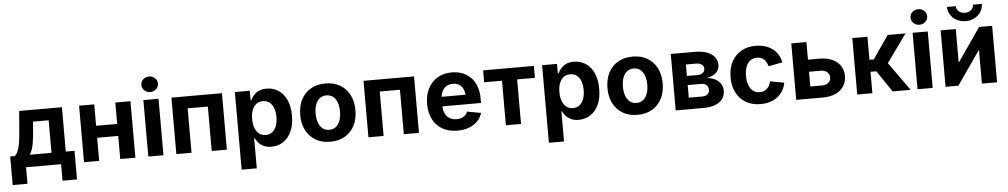

<svg xmlns="http://www.w3.org/2000/svg" viewBox="-46 -1207 9703 1849"><g transform="rotate(-5 4806.0 -282.0)"><path d="M19.5 159.6V-116.9H61.8Q79.5 -128.7 91 -153.1Q102.6 -177.4 109.8 -210.9Q117 -244.4 121.4 -283.7Q125.7 -323.1 129 -364.2L143.7 -545.9H557.1V-116.9H641.2V159.6H501.3V0H162.8V159.6ZM208.9 -116.9H418.9V-431.6H267.8L262.4 -364.2Q256.5 -276.5 244.9 -215.8Q233.3 -155 208.9 -116.9Z M1113.8 -339.3V-222.9H828.4V-339.3ZM869.5 -545.9V0H723V-545.9ZM1219.6 -545.9V0H1073.2V-545.9Z M1344.6 0V-545.9H1491V0ZM1417.8 -617.1Q1384.7 -617.1 1361.1 -639.2Q1337.5 -661.3 1337.5 -692.2Q1337.5 -723.8 1361.1 -745.7Q1384.7 -767.5 1417.8 -767.5Q1451 -767.5 1474.7 -745.7Q1498.3 -723.9 1498.3 -692.3Q1498.3 -661.3 1474.7 -639.2Q1451 -617.1 1417.8 -617.1Z M2104 -545.9V0H1957.6V-429.5H1762.3V0H1615.6V-545.9Z M2228.9 204.1V-545.9H2372.9V-454H2380Q2390.1 -475.8 2408.8 -498.7Q2427.5 -521.5 2458.4 -537.1Q2489.2 -552.7 2535.6 -552.7Q2596.3 -552.7 2646.5 -521.5Q2696.6 -490.2 2726.8 -427.7Q2757 -365.3 2757 -272Q2757 -181.1 2727.7 -118.5Q2698.4 -55.8 2648.1 -23.3Q2597.9 9.1 2534.8 9.1Q2490.4 9.1 2459.6 -6Q2428.8 -21 2409.6 -43.2Q2390.4 -65.4 2380 -87.4H2375.3V204.1ZM2489.7 -108.3Q2528 -108.3 2554 -129.3Q2580 -150.3 2593.4 -187.4Q2606.8 -224.6 2606.8 -272.5Q2606.8 -320.4 2593.5 -357.1Q2580.2 -393.8 2554.2 -414.6Q2528.3 -435.4 2489.7 -435.4Q2452.1 -435.4 2425.8 -415.2Q2399.5 -395.1 2385.9 -358.7Q2372.2 -322.2 2372.2 -272.5Q2372.2 -223.3 2386 -186.4Q2399.7 -149.5 2426.1 -128.9Q2452.5 -108.3 2489.7 -108.3Z M3103.6 10.7Q3021.4 10.7 2961.5 -24.6Q2901.5 -59.9 2869 -123.3Q2836.6 -186.6 2836.6 -270.6Q2836.6 -355.2 2869 -418.7Q2901.5 -482.2 2961.5 -517.4Q3021.4 -552.7 3103.6 -552.7Q3185.9 -552.7 3245.8 -517.4Q3305.6 -482.2 3338.1 -418.7Q3370.5 -355.2 3370.5 -270.6Q3370.5 -186.6 3338.1 -123.3Q3305.6 -59.9 3245.8 -24.6Q3185.9 10.7 3103.6 10.7ZM3103.6 -104.6Q3142.7 -104.6 3169 -126.3Q3195.2 -148.1 3208.4 -185.8Q3221.5 -223.5 3221.5 -271.1Q3221.5 -319.2 3208.4 -356.8Q3195.2 -394.3 3169 -415.9Q3142.7 -437.5 3103.6 -437.5Q3064.4 -437.5 3038.3 -415.9Q3012.1 -394.3 2998.9 -356.9Q2985.8 -319.5 2985.8 -271.1Q2985.8 -223.5 2998.9 -185.8Q3012.1 -148.1 3038.3 -126.3Q3064.4 -104.6 3103.6 -104.6Z M3961 -545.9V0H3814.6V-429.5H3619.2V0H3472.5V-545.9Z M4332.7 10.7Q4249.1 10.7 4188.6 -23.6Q4128.1 -57.8 4095.6 -120.8Q4063.1 -183.8 4063.1 -270.1Q4063.1 -354.4 4095.4 -418Q4127.6 -481.5 4186.6 -517.1Q4245.6 -552.7 4325.4 -552.7Q4378.8 -552.7 4425.3 -535.7Q4471.7 -518.7 4506.8 -484.3Q4541.9 -449.9 4561.6 -398Q4581.3 -346 4581.3 -275.8V-234.7H4123.2V-326.9H4510L4441.6 -302.2Q4441.6 -344.8 4428.5 -376.3Q4415.5 -407.7 4390 -425.1Q4364.4 -442.4 4326.4 -442.4Q4288.4 -442.4 4262 -424.9Q4235.5 -407.3 4221.7 -377.2Q4207.9 -347.1 4207.9 -308.7V-243.8Q4207.9 -196.4 4223.8 -164.2Q4239.6 -132 4268.4 -115.8Q4297.1 -99.6 4335 -99.6Q4360.7 -99.6 4381.6 -106.9Q4402.6 -114.2 4417.7 -128.5Q4432.8 -142.9 4440.7 -163.8L4573.1 -139.3Q4559.9 -94.1 4527.2 -60.4Q4494.6 -26.6 4445.4 -8Q4396.3 10.7 4332.7 10.7Z M4801.2 0V-430.6H4628.9V-545.9H5119.5V-430.6H4947.6V0Z M5199.1 204.1V-545.9H5343.1V-454H5350.3Q5360.3 -475.8 5379 -498.7Q5397.7 -521.5 5428.6 -537.1Q5459.5 -552.7 5505.8 -552.7Q5566.5 -552.7 5616.7 -521.5Q5666.8 -490.2 5697 -427.7Q5727.2 -365.3 5727.2 -272Q5727.2 -181.1 5697.9 -118.5Q5668.7 -55.8 5618.4 -23.3Q5568.1 9.1 5505 9.1Q5460.6 9.1 5429.8 -6Q5399 -21 5379.8 -43.2Q5360.6 -65.4 5350.3 -87.4H5345.5V204.1ZM5459.9 -108.3Q5498.3 -108.3 5524.2 -129.3Q5550.2 -150.3 5563.6 -187.4Q5577 -224.6 5577 -272.5Q5577 -320.4 5563.7 -357.1Q5550.4 -393.8 5524.5 -414.6Q5498.5 -435.4 5459.9 -435.4Q5422.3 -435.4 5396 -415.2Q5369.7 -395.1 5356.1 -358.7Q5342.4 -322.2 5342.4 -272.5Q5342.4 -223.3 5356.2 -186.4Q5370 -149.5 5396.3 -128.9Q5422.7 -108.3 5459.9 -108.3Z M6073.8 10.7Q5991.7 10.7 5931.7 -24.6Q5871.7 -59.9 5839.2 -123.3Q5806.8 -186.6 5806.8 -270.6Q5806.8 -355.2 5839.2 -418.7Q5871.7 -482.2 5931.7 -517.4Q5991.7 -552.7 6073.8 -552.7Q6156.1 -552.7 6216 -517.4Q6275.8 -482.2 6308.3 -418.7Q6340.7 -355.2 6340.7 -270.6Q6340.7 -186.6 6308.3 -123.3Q6275.8 -59.9 6216 -24.6Q6156.1 10.7 6073.8 10.7ZM6073.8 -104.6Q6112.9 -104.6 6139.2 -126.3Q6165.4 -148.1 6178.6 -185.8Q6191.7 -223.5 6191.7 -271.1Q6191.7 -319.2 6178.6 -356.8Q6165.4 -394.3 6139.2 -415.9Q6112.9 -437.5 6073.8 -437.5Q6034.7 -437.5 6008.5 -415.9Q5982.3 -394.3 5969.1 -356.9Q5956 -319.5 5956 -271.1Q5956 -223.5 5969.1 -185.8Q5982.3 -148.1 6008.5 -126.3Q6034.7 -104.6 6073.8 -104.6Z M6442.8 0V-545.9H6674.1Q6774.3 -545.9 6832.6 -507.3Q6890.9 -468.7 6890.9 -398.3Q6890.9 -354.4 6858.5 -324.7Q6826.1 -295 6767.5 -284.5Q6815.4 -281.1 6849.6 -262.5Q6883.8 -243.8 6902.2 -214.4Q6920.6 -185 6920.6 -148.6Q6920.6 -102.6 6895.9 -69.2Q6871.3 -35.7 6824.3 -17.9Q6777.3 0 6710.1 0ZM6579.2 -111.2H6710.1Q6742.2 -111.2 6760.5 -126.7Q6778.8 -142.1 6778.8 -168.5Q6778.8 -198.7 6760.5 -215.9Q6742.2 -233.1 6710.1 -233.1H6579.2ZM6579.2 -320.8H6677.5Q6712.5 -320.8 6732.3 -336Q6752.1 -351.1 6752.1 -377Q6752.1 -402.9 6731.3 -417.5Q6710.6 -432.1 6674.1 -432.1H6579.2Z M7263.5 10.7Q7181.3 10.7 7121.5 -24.6Q7061.6 -59.9 7029.2 -123.3Q6996.7 -186.6 6996.7 -270.6Q6996.7 -355.2 7029.2 -418.7Q7061.6 -482.2 7121.5 -517.4Q7181.3 -552.7 7263.5 -552.7Q7312.2 -552.7 7353.2 -540.1Q7394.2 -527.5 7425.8 -504Q7457.5 -480.5 7478 -446.9Q7498.5 -413.2 7506.3 -371.3L7370.1 -345.8Q7365.6 -367 7356.4 -383.9Q7347.2 -400.9 7334 -412.9Q7320.7 -424.9 7303.4 -431.2Q7286.1 -437.5 7265 -437.5Q7225.9 -437.5 7199.5 -416.4Q7173 -395.4 7159.5 -357.9Q7145.9 -320.5 7145.9 -271.1Q7145.9 -222.4 7159.5 -184.8Q7173 -147.3 7199.5 -125.9Q7225.9 -104.6 7265 -104.6Q7286.3 -104.6 7303.9 -111.1Q7321.4 -117.7 7335 -130Q7348.6 -142.4 7357.8 -160.2Q7367 -177.9 7371.2 -199.9L7507.2 -174.7Q7499.6 -131.5 7479 -97.4Q7458.4 -63.3 7426.8 -39Q7395.1 -14.8 7353.8 -2.1Q7312.5 10.7 7263.5 10.7Z M7703.1 -375.7H7865.9Q7938 -375.7 7989.4 -352Q8040.8 -328.4 8068.1 -286.2Q8095.4 -243.9 8095.4 -187.3Q8095.4 -132.2 8068 -89.9Q8040.6 -47.6 7989.3 -23.8Q7938 0 7865.9 0H7607.8V-545.9H7754.2V-116.4H7865.9Q7905.3 -116.4 7928.8 -135.3Q7952.2 -154.2 7952.2 -186Q7952.2 -219.6 7928.8 -239.3Q7905.3 -259.1 7865.9 -259.1H7703.1Z M8197.6 0V-545.9H8344.1V-323.3H8385.6L8539.8 -545.9H8712.3L8517.8 -275.1L8714.2 0H8540.1L8400.5 -206.9H8344.1V0Z M8780.6 0V-545.9H8927.1V0ZM8853.8 -617.1Q8820.7 -617.1 8797.1 -639.2Q8773.5 -661.3 8773.5 -692.2Q8773.5 -723.8 8797.1 -745.7Q8820.7 -767.5 8853.8 -767.5Q8887 -767.5 8910.7 -745.7Q8934.3 -723.9 8934.3 -692.3Q8934.3 -661.3 8910.7 -639.2Q8887 -617.1 8853.8 -617.1Z M9549.6 0H9402.9V-321.3H9398.7L9175.7 0H9051.6V-545.9H9198.1V-226H9202.3L9423.3 -545.9H9549.6ZM9300.5 -613.3Q9252.8 -613.3 9214.7 -633.5Q9176.7 -653.6 9154.3 -688.2Q9132 -722.7 9132 -765H9217.5Q9217.5 -734.4 9241.2 -713.9Q9265 -693.5 9300.5 -693.5Q9335.8 -693.5 9359.3 -713.9Q9382.9 -734.4 9382.9 -765H9469Q9469 -722.7 9446.8 -688.3Q9424.5 -653.9 9386.5 -633.6Q9348.4 -613.3 9300.5 -613.3Z"/></g></svg>

Font: Adwaita Sans
Style: Regular
Weight: 400
Designer: Rasmus Andersson
Foundry: rsms
Version: Version 4.001;git-9221beed3